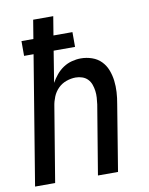

<svg xmlns="http://www.w3.org/2000/svg" viewBox="-83 -796 666 857"><g transform="rotate(-10 250.0 -367.5)"><path d="M6 0 102 -583H59V-650H113L127 -735H218L204 -650H290V-583H193L170 -441Q180 -459 194 -476Q208 -493 226 -505Q244 -517 265 -522.5Q286 -528 306 -528Q332 -528 356.5 -519.5Q381 -511 398 -493.5Q415 -476 424 -452.5Q433 -429 436 -404Q439 -379 437.5 -352.5Q436 -326 431 -299L382 0H291L343 -313Q345 -328 346 -343.5Q347 -359 345 -374Q343 -389 338 -403Q333 -417 323 -427.5Q313 -438 298.5 -443Q284 -448 269 -448Q248 -448 226.5 -440.5Q205 -433 189 -417Q173 -401 164.5 -380Q156 -359 153 -338L97 0Z"/></g></svg>

Font: Iosevka Term Curly Md Obl
Style: Regular
Weight: 500
Italic angle: -9°
Designer: Belleve Invis
Foundry: Belleve Invis
Version: Version 32.3.0